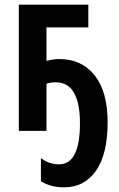

<svg xmlns="http://www.w3.org/2000/svg" viewBox="-20 -563 514 826"><path d="M360 -543V-445H180V-301Q210 -309 234 -309Q332 -309 387.5 -238.5Q443 -168 443 -37Q443 100 393 171.5Q343 243 255 243Q199 243 156 217V117Q191 144 234 144Q324 144 324 -33Q324 -118 298.5 -163.5Q273 -209 219 -209Q198 -209 180 -203V0H61V-543Z"/></svg>

Font: Noto Sans Disp Cond SemBd
Style: Regular
Weight: 600
Width: 3
Designer: Monotype Design Team
Foundry: Monotype Imaging Inc.
Version: Version 2.000;GOOG;noto-source:20170915:90ef993387c0; ttfaut